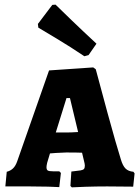

<svg xmlns="http://www.w3.org/2000/svg" viewBox="-20 -801 603 826"><path d="M283 -1 287 -63Q316 -66 327 -68Q338 -70 341.5 -74.5Q345 -79 345 -89Q345 -93 344 -97.5Q343 -102 342 -106L333 -144Q311 -145 265 -145Q251 -145 221 -143Q203 -141 195 -141L183 -101Q180 -88 180 -82Q180 -71 185.5 -67.5Q191 -64 209 -64H235L242 -57L235 4Q223 3 187 2Q151 1 109 1H3L9 -62Q25 -66 36 -76.5Q47 -87 54 -107L191 -498L381 -511L392 -503Q404 -456 442.5 -315.5Q481 -175 500 -115Q508 -88 520 -76Q532 -64 554 -62L559 -55L553 2L441 1Q394 1 348 2.5Q302 4 289 5ZM267 -231Q284 -231 316 -233L281 -379H266L220 -231ZM145 -682 143 -698 205 -780 219 -781Q234 -766 287.5 -714.5Q341 -663 395 -613L361 -564L343 -559Q282 -600 222 -636Q162 -672 145 -682Z"/></svg>

Font: Alegreya SC ExtraBold
Style: Regular
Weight: 800
Designer: Juan Pablo del Peral
Foundry: Huerta Tipografica
Version: Version 2.007; ttfautohint (v1.6)